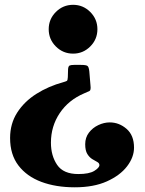

<svg xmlns="http://www.w3.org/2000/svg" viewBox="-20 -558 616 818"><path d="M395 -433.5Q395 -390.5 364.5 -360Q334 -329.5 291.5 -329.5Q248.5 -329.5 218 -360Q187.5 -390.5 187.5 -433.5Q187.5 -476.5 218 -507Q248.5 -537.5 291.5 -537.5Q334 -537.5 364.5 -507Q395 -476.5 395 -433.5ZM403.5 145.5Q403.5 137 394.2 132Q385 127 373 119.8Q361 112.5 352 98Q343 83.5 343 56.5Q343 28 358.8 7.2Q374.5 -13.5 398.8 -25Q423 -36.5 447.5 -36.5Q487.5 -36.5 519.2 -9Q551 18.5 551 71Q551 112 521.2 150.8Q491.5 189.5 435.2 214.8Q379 240 298.5 240Q218 240 156 216.8Q94 193.5 58.5 147Q23 100.5 23 30Q23 -31 53.2 -78.2Q83.5 -125.5 134.8 -158Q186 -190.5 250 -208Q260.5 -211 264.5 -213.2Q268.5 -215.5 269 -229L270 -263.5Q271 -276.5 277 -279Q283 -281.5 296 -281.5H325Q346.5 -281.5 352.5 -277.2Q358.5 -273 360.5 -254L365.5 -194Q368 -173.5 361 -170.2Q354 -167 339 -160.5Q272 -132 234.5 -76Q197 -20 197 50Q197 105.5 223.5 144.5Q250 183.5 313.5 183.5Q360 183.5 381.8 170Q403.5 156.5 403.5 145.5Z"/></svg>

Font: Besley* Narrow Heavy
Style: Regular
Weight: 800
Width: 4
Designer: Owen Earl
Foundry: indestructible type*
Version: Version 3.000; ttfautohint (v1.8.3)